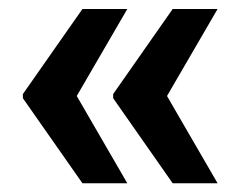

<svg xmlns="http://www.w3.org/2000/svg" viewBox="-20 -467 555 430"><path d="M164.6 -56.6 31.2 -247.1V-256.3L164.6 -446.8H265.1L151.9 -252L265.1 -56.6ZM366.7 -56.6 233.4 -247.1V-256.3L366.7 -446.8H467.3L354 -252L467.3 -56.6Z"/></svg>

Font: Mardoto Black
Style: Regular
Weight: 900
Designer: Christian Robertson, Vahan Hovhannisyan
Foundry: Google
Version: Version 1.000